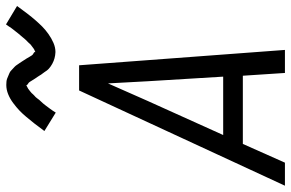

<svg xmlns="http://www.w3.org/2000/svg" viewBox="-190 -766 948 625"><g transform="rotate(-90 283.5 -454.0)"><path d="M-9 0 301 -670H383L433 0H358L349 -137H127L66 0ZM346 -201 331 -447Q329 -479 327.5 -511.5Q326 -544 324 -576Q310 -544 295.5 -511.5Q281 -479 267 -447L156 -201ZM229 -746 169 -783Q182 -801 193.5 -815.5Q205 -830 215.5 -842.5Q226 -855 236 -864.5Q246 -874 260 -884.5Q274 -895 289 -901Q304 -907 319 -907Q324 -907 329.5 -906.5Q335 -906 339 -904.5Q343 -903 347.5 -901Q352 -899 357 -897Q362 -895 365 -892Q368 -889 371.5 -886Q375 -883 378.5 -879.5Q382 -876 384.5 -872Q387 -868 390 -864Q393 -860 395 -856.5Q397 -853 399.5 -849.5Q402 -846 405 -841Q408 -836 410.5 -831.5Q413 -827 415.5 -823.5Q418 -820 422.5 -818Q427 -816 426 -812L425 -811Q426 -813 430.5 -814.5Q435 -816 438 -818.5Q441 -821 446 -824.5Q451 -828 452.5 -830Q454 -832 456 -834Q458 -836 460.5 -838.5Q463 -841 465.5 -843.5Q468 -846 470 -848.5Q472 -851 474.5 -854Q477 -857 480 -860.5Q483 -864 486 -867.5Q489 -871 491.5 -874.5Q494 -878 497.5 -882Q501 -886 504 -890.5Q507 -895 510 -899.5Q513 -904 516 -908L576 -872Q563 -854 551.5 -839Q540 -824 529.5 -812Q519 -800 509 -790Q499 -780 485 -770Q471 -760 456 -753.5Q441 -747 426 -747Q421 -747 415.5 -748Q410 -749 406 -750Q402 -751 397 -753Q392 -755 387.5 -757.5Q383 -760 379.5 -762.5Q376 -765 372.5 -768Q369 -771 366 -775Q363 -779 360.5 -783Q358 -787 355 -790.5Q352 -794 350 -798Q348 -802 345.5 -805Q343 -808 340 -813Q337 -818 334 -822.5Q331 -827 329 -830.5Q327 -834 322.5 -836.5Q318 -839 318 -843H319Q319 -842 314.5 -840Q310 -838 307 -836Q304 -834 299 -830Q294 -826 292.5 -824.5Q291 -823 289 -820.5Q287 -818 284.5 -816Q282 -814 279.5 -811.5Q277 -809 275 -806Q273 -803 270.5 -800Q268 -797 265 -794Q262 -791 259 -787.5Q256 -784 253 -780Q250 -776 247 -772Q244 -768 241 -764Q238 -760 235 -755.5Q232 -751 229 -746Z"/></g></svg>

Font: Lode Term
Style: Italic
Weight: 400
Italic angle: -11°
Monospace: yes
Designer: Belleve Invis
Foundry: Belleve Invis
Version: Version 29.2.0